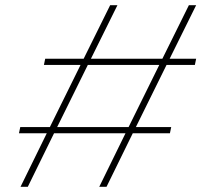

<svg xmlns="http://www.w3.org/2000/svg" viewBox="-20 -719 781 739"><path d="M160 -206H53L58 -230H172L290 -469H149L154 -493H302L404 -699H432L330 -493H605L707 -699H735L633 -493H735L730 -469H621L503 -230H639L634 -206H491L390 0H362L463 -206H188L87 0H59ZM475 -230 593 -469H318L200 -230Z"/></svg>

Font: Prompt Thin
Style: Italic
Weight: 250
Italic angle: -12°
Designer: Katatrad Team
Foundry: CadsonDemak
Version: Version 1.001